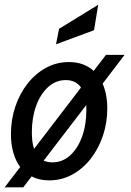

<svg xmlns="http://www.w3.org/2000/svg" viewBox="-30 -766 564 826"><path d="M181.5 10Q139 10 106 -7L70 40H-10L57 -47.5Q37 -74.5 27 -110.5Q17 -146.5 17 -188.5Q17 -251 35.8 -307Q54.5 -363 88.5 -406.2Q122.5 -449.5 167.8 -474.2Q213 -499 266.5 -499Q300 -499 326.8 -489Q353.5 -479 373 -461L426 -530H506L411.5 -406Q431.5 -360.5 431.5 -299Q431.5 -237 412.5 -181.2Q393.5 -125.5 359.8 -82.5Q326 -39.5 280.5 -14.8Q235 10 181.5 10ZM107 -196.5Q107 -154 116.5 -125.5L318.5 -389.5Q296.5 -421.5 253 -421.5Q210 -421.5 177 -391.5Q144 -361.5 125.5 -310.8Q107 -260 107 -196.5ZM195.5 -67.5Q238.5 -67.5 271.5 -97.2Q304.5 -127 323 -178Q341.5 -229 341.5 -292.5Q341.5 -304 341 -314L158 -75Q174 -67.5 195.5 -67.5ZM211 -575.5 224 -642 392.5 -745.5 374.5 -636Z"/></svg>

Font: Cabin Condensed
Style: Italic
Weight: 400
Width: 3
Italic angle: -10°
Designer: Pablo Impallari
Foundry: Pablo Impallari. http://www.impallari.com Igino Marini. http://www.ikern.com
Version: Version 3.001; ttfautohint (v1.8.3)